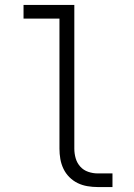

<svg xmlns="http://www.w3.org/2000/svg" viewBox="-20 -755 540 775"><path d="M374 0Q354 0 333 -3.5Q312 -7 293.5 -16Q275 -25 260 -40Q245 -55 236 -74Q227 -93 223.5 -113.5Q220 -134 220 -155V-680H75V-735H280V-155Q280 -135 285.5 -116Q291 -97 304 -82.5Q317 -68 336 -61.5Q355 -55 374 -55H434V0Z"/></svg>

Font: Iosevka Custom Light
Style: Regular
Weight: 300
Monospace: yes
Designer: Belleve Invis
Foundry: Belleve Invis
Version: Version 27.3.5